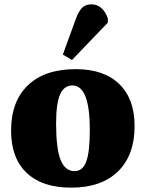

<svg xmlns="http://www.w3.org/2000/svg" viewBox="-20 -849 670 883"><path d="M307 14Q174 14 102.5 -54Q31 -122 31 -248Q31 -383 108.5 -457Q186 -531 328 -531Q458 -531 528.5 -462.5Q599 -394 599 -269Q599 -135 522.5 -60.5Q446 14 307 14ZM323 -62Q360 -62 376.5 -105.5Q393 -149 393 -252Q393 -456 313 -456Q274 -456 256 -414Q238 -372 238 -282Q238 -166 258.5 -114Q279 -62 323 -62ZM311 -573 269 -598 331 -768Q344 -801 359.5 -815Q375 -829 400 -829Q453 -829 476 -764V-745Z"/></svg>

Font: Literata 36pt ExtraBold
Style: Regular
Weight: 800
Designer: Latin by Veronika Burian and Jose Scaglione. Greek by Irene Vlachou. Cyrillic by Vera Evstafieva.
Foundry: TypeTogether
Version: Version 3.002